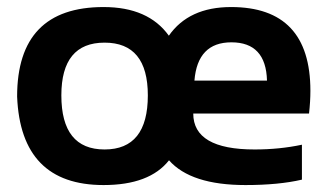

<svg xmlns="http://www.w3.org/2000/svg" viewBox="-20 -533 948 553"><path d="M281.2 -102.5Q405.8 -102.5 405.8 -258.3Q405.8 -410.2 281.2 -410.2Q156.7 -410.2 156.7 -258.3Q156.7 -102.5 281.2 -102.5ZM540 -300.8H749Q746.1 -411.1 646.5 -411.1Q548.8 -411.1 540 -300.8ZM29.3 -254.9Q29.3 -512.7 278.3 -512.7Q407.2 -512.7 466.3 -430.2Q523.9 -512.7 645.5 -512.7Q874 -512.7 874 -271.5Q874 -240.7 870.1 -206.1H536.6Q536.6 -102.5 713.4 -102.5Q785.2 -102.5 849.6 -116.2V-15.6Q782.7 0 687 0Q529.8 0 466.8 -71.3Q410.6 0 278.3 0Q39.6 0 29.3 -254.9Z"/></svg>

Font: SansationBold
Style: Bold
Weight: 700
Designer: Bernd Montag
Version: Version 1.301